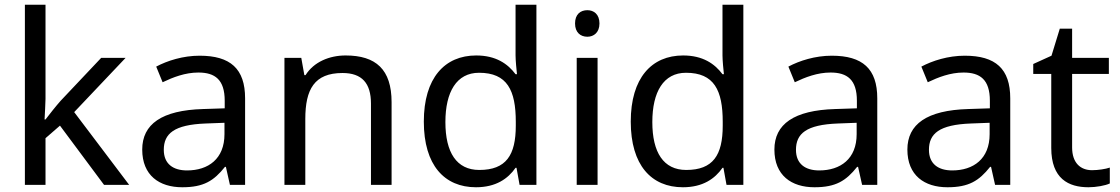

<svg xmlns="http://www.w3.org/2000/svg" viewBox="-20 -780 4724 810"><path d="M172 -363V-760H85V0H172V-197L233 -250L419 0H525L293 -307L510 -536H407L236 -355C218 -335 184 -292 172 -276H168C169 -301 172 -342 172 -363Z M822 -545C752 -545 686 -524 639 -499L666 -433C710 -454 761 -474 817 -474C887 -474 928 -444 928 -355V-323L837 -320C662 -315 580 -256 580 -149C580 -40 652 10 749 10C839 10 882 -17 929 -76H933L950 0H1014V-365C1014 -490 952 -545 822 -545ZM848 -259 927 -262V-214C927 -110 859 -61 769 -61C711 -61 671 -88 671 -148C671 -216 714 -254 848 -259Z M1438 -546C1370 -546 1304 -519 1269 -463H1264L1251 -536H1180V0H1268V-278C1268 -403 1306 -472 1425 -472C1507 -472 1545 -429 1545 -343V0H1632V-349C1632 -487 1566 -546 1438 -546Z M1988 10C2072 10 2123 -26 2155 -72H2159L2172 0H2243V-760H2155V-546C2155 -526 2159 -484 2161 -467H2155C2122 -511 2072 -546 1989 -546C1856 -546 1768 -451 1768 -267C1768 -83 1855 10 1988 10ZM2002 -63C1906 -63 1859 -137 1859 -265C1859 -392 1906 -473 2001 -473C2120 -473 2156 -399 2156 -266V-250C2156 -125 2115 -63 2002 -63Z M2458 -737C2429 -737 2406 -720 2406 -681C2406 -643 2429 -625 2458 -625C2485 -625 2509 -643 2509 -681C2509 -720 2485 -737 2458 -737ZM2501 -536H2413V0H2501Z M2861 10C2945 10 2996 -26 3028 -72H3032L3045 0H3116V-760H3028V-546C3028 -526 3032 -484 3034 -467H3028C2995 -511 2945 -546 2862 -546C2729 -546 2641 -451 2641 -267C2641 -83 2728 10 2861 10ZM2875 -63C2779 -63 2732 -137 2732 -265C2732 -392 2779 -473 2874 -473C2993 -473 3029 -399 3029 -266V-250C3029 -125 2988 -63 2875 -63Z M3489 -545C3419 -545 3353 -524 3306 -499L3333 -433C3377 -454 3428 -474 3484 -474C3554 -474 3595 -444 3595 -355V-323L3504 -320C3329 -315 3247 -256 3247 -149C3247 -40 3319 10 3416 10C3506 10 3549 -17 3596 -76H3600L3617 0H3681V-365C3681 -490 3619 -545 3489 -545ZM3515 -259 3594 -262V-214C3594 -110 3526 -61 3436 -61C3378 -61 3338 -88 3338 -148C3338 -216 3381 -254 3515 -259Z M4050 -545C3980 -545 3914 -524 3867 -499L3894 -433C3938 -454 3989 -474 4045 -474C4115 -474 4156 -444 4156 -355V-323L4065 -320C3890 -315 3808 -256 3808 -149C3808 -40 3880 10 3977 10C4067 10 4110 -17 4157 -76H4161L4178 0H4242V-365C4242 -490 4180 -545 4050 -545ZM4076 -259 4155 -262V-214C4155 -110 4087 -61 3997 -61C3939 -61 3899 -88 3899 -148C3899 -216 3942 -254 4076 -259Z M4587 -62C4538 -62 4503 -93 4503 -158V-468H4658V-536H4503V-659H4451L4416 -545L4339 -510V-468H4415V-156C4415 -26 4488 10 4572 10C4604 10 4643 3 4662 -6V-73C4645 -67 4613 -62 4587 -62Z"/></svg>

Font: Noto Sans Runic
Style: Regular
Weight: 400
Designer: Monotype Design Team
Foundry: Monotype Imaging Inc.
Version: Version 2.002